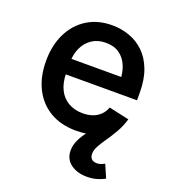

<svg xmlns="http://www.w3.org/2000/svg" viewBox="-139 -656 866 971"><g transform="rotate(20 294.5 -171.0)"><path d="M308.1 11.2Q226.6 11.2 167.7 -23.4Q108.9 -58.1 77.1 -121.1Q45.4 -184.1 45.4 -269.5Q45.4 -353.5 76.7 -417.2Q107.9 -481 165 -516.8Q222.2 -552.7 299.3 -552.7Q347.7 -552.7 392.1 -537.1Q436.5 -521.5 471.2 -488.3Q505.9 -455.1 525.9 -402.8Q545.9 -350.6 545.9 -277.8V-238.8H105V-322.3H486.8L432.1 -295.9Q432.1 -344.2 417 -380.9Q401.9 -417.5 372.6 -438Q343.3 -458.5 299.8 -458.5Q255.9 -458.5 225.1 -437.7Q194.3 -417 178.2 -382.3Q162.1 -347.7 162.1 -306.6V-249.5Q162.1 -195.3 180.4 -158.2Q198.7 -121.1 232.2 -102.1Q265.6 -83 309.6 -83Q338.4 -83 362.1 -91.3Q385.7 -99.6 402.8 -116.2Q419.9 -132.8 428.7 -157.2L537.6 -133.3Q524.4 -89.8 492.9 -57.4Q461.4 -24.9 414.6 -6.8Q367.7 11.2 308.1 11.2ZM439 211.4Q386.7 211.4 351.8 185.8Q316.9 160.2 316.9 112.8Q316.9 95.2 322 78.6Q327.1 62 335.9 45.7Q344.7 29.3 356.9 12.5Q369.1 -4.4 383.8 -22.5L537.6 -133.3Q525.4 -92.3 506.3 -59.3Q487.3 -26.4 468.5 0.5Q449.7 27.3 437.3 50Q424.8 72.8 424.8 92.8Q424.8 109.9 434.3 119.9Q443.8 129.9 462.9 129.9Q475.1 129.9 485.1 126.2Q495.1 122.6 504.4 117.2L534.7 187Q518.1 196.3 493.7 203.9Q469.2 211.4 439 211.4Z"/></g></svg>

Font: Inter Cardless
Style: Medium
Weight: 500
Designer: Rasmus Andersson
Foundry: rsms
Version: Version 4.001;git-9221beed3